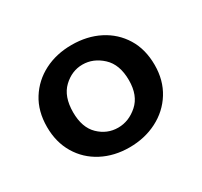

<svg xmlns="http://www.w3.org/2000/svg" viewBox="-88 -823 620 590"><g transform="rotate(-30 222.0 -528.0)"><path d="M31 -528Q31 -584 56.5 -624.5Q82 -665 125 -687Q168 -709 222 -709Q277 -709 320 -687Q363 -665 388 -624.5Q413 -584 413 -528Q413 -474 387.5 -433Q362 -392 318 -369.5Q274 -347 220 -347Q166 -347 123 -369.5Q80 -392 55.5 -433Q31 -474 31 -528ZM321 -527Q321 -583 290 -611.5Q259 -640 221 -640Q183 -640 153 -611.5Q123 -583 123 -527Q123 -473 152 -445Q181 -417 220 -417Q258 -417 289.5 -445Q321 -473 321 -527Z"/></g></svg>

Font: Poppins Medium
Style: Regular
Weight: 500
Designer: Ninad Kale (Devanagari), Jonny Pinhorn (Latin)
Version: Version 5.002